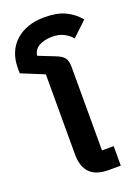

<svg xmlns="http://www.w3.org/2000/svg" viewBox="-220 -990 776 1063"><g transform="rotate(-20 168.0 -458.5)"><path d="M230 0Q154 0 118.5 -37Q83 -74 83 -144V-617L-51 -672V-704Q-51 -753 -34.5 -792.5Q-18 -832 12.5 -859.5Q43 -887 86 -902Q129 -917 182 -917Q257 -917 305 -894Q353 -871 387 -830L301 -749Q286 -769 257 -785Q228 -801 186 -801Q141 -801 109 -783.5Q77 -766 73 -730L169 -692Q205 -678 218 -660Q231 -642 231 -606V-115H300V0Z"/></g></svg>

Font: IBM Plex Thai
Style: Bold
Weight: 700
Designer: Mike Abbink, Paul van der Laan, Pieter van Rosmalen, Ben Mitchell, Mark Frömberg
Foundry: Bold Monday
Version: Version 1.0